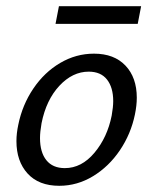

<svg xmlns="http://www.w3.org/2000/svg" viewBox="-20 -594 494 619"><path d="M33 -139Q33 -164 39 -192Q52 -256 87.5 -308.5Q123 -361 174 -391Q225 -421 283 -421Q348 -421 384.5 -382.5Q421 -344 421 -279Q421 -254 415 -225Q402 -162 366.5 -109.5Q331 -57 280 -26Q229 5 171 5Q105 5 69 -34.5Q33 -74 33 -139ZM340 -221Q345 -249 345 -268Q345 -312 325 -337.5Q305 -363 266 -363Q214 -363 171.5 -317.5Q129 -272 114 -197Q109 -169 109 -149Q109 -103 129.5 -77.5Q150 -52 189 -52Q243 -52 284.5 -101.5Q326 -151 340 -221ZM170 -574H435L424 -517H159Z"/></svg>

Font: Ysabeau Medium
Style: Italic
Weight: 500
Italic angle: -12°
Designer: Christian Thalmann (Catharsis Fonts)
Version: Version 0.003